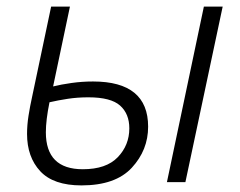

<svg xmlns="http://www.w3.org/2000/svg" viewBox="-20 -552 728 582"><path d="M227 10Q330 10 379.5 -43.5Q429 -97 429 -168Q429 -305 262 -305Q229 -305 197 -300.5Q165 -296 141 -290L192 -532H135L77 -257Q71 -230 66.5 -201.5Q62 -173 62 -146Q62 -76 102 -33Q142 10 227 10ZM486 0H542L655 -532H598ZM231 -39Q119 -39 119 -151Q119 -188 130 -242Q156 -248 185.5 -252.5Q215 -257 248 -257Q316 -257 344 -232Q372 -207 372 -163Q372 -112 337 -75.5Q302 -39 231 -39Z"/></svg>

Font: Noto Sans UI Light
Style: Italic
Weight: 300
Italic angle: -12°
Designer: Monotype Design Team
Foundry: Monotype Imaging Inc.
Version: Version 1.901